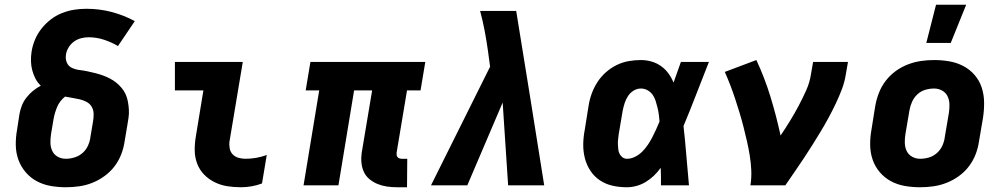

<svg xmlns="http://www.w3.org/2000/svg" viewBox="-20 -781 4240 809"><path d="M258 8Q225 8 193.5 2.5Q162 -3 135 -17.5Q108 -32 88 -55.5Q68 -79 57.5 -108Q47 -137 46.5 -169.5Q46 -202 52 -235L62 -300Q65 -318 72 -336Q79 -354 91.5 -370Q104 -386 119.5 -398.5Q135 -411 152 -420Q138 -433 129.5 -449.5Q121 -466 116 -484.5Q111 -503 110.5 -523Q110 -543 113 -563Q117 -589 127.5 -614Q138 -639 155 -660.5Q172 -682 194 -699Q216 -716 241.5 -726Q267 -736 292.5 -740Q318 -744 344 -744Q399 -744 450.5 -730.5Q502 -717 548 -692L477 -587Q450 -603 418.5 -613.5Q387 -624 353 -624Q338 -624 322 -620Q306 -616 292 -606Q278 -596 269 -581Q260 -566 258 -551Q255 -533 261.5 -517.5Q268 -502 283 -495Q298 -488 315 -486Q332 -484 348.5 -480.5Q365 -477 381 -473Q397 -469 412.5 -463.5Q428 -458 442.5 -450.5Q457 -443 469.5 -433Q482 -423 492.5 -410.5Q503 -398 509.5 -383.5Q516 -369 519 -352.5Q522 -336 523 -319Q524 -302 521.5 -284.5Q519 -267 516 -250L505 -185Q501 -157 490.5 -130Q480 -103 462 -79.5Q444 -56 419.5 -38.5Q395 -21 368.5 -10.5Q342 0 313.5 4Q285 8 258 8ZM258 -112Q276 -112 295 -118Q314 -124 328.5 -137Q343 -150 351 -168Q359 -186 361 -204L372 -269Q375 -286 374.5 -302Q374 -318 366.5 -331Q359 -344 345 -351.5Q331 -359 316 -362.5Q301 -366 285 -368.5Q269 -371 254 -374Q243 -365 234.5 -354Q226 -343 221 -331Q216 -319 212 -306Q208 -293 206 -281L195 -216Q192 -197 192.5 -178.5Q193 -160 200.5 -144.5Q208 -129 223.5 -120.5Q239 -112 258 -112Z M995 8Q965 8 937 3.5Q909 -1 884 -13.5Q859 -26 840 -45.5Q821 -65 811 -91Q801 -117 800.5 -146Q800 -175 805 -205L837 -400H717V-520H1003L947 -185Q945 -170 948 -155Q951 -140 961 -130Q971 -120 985 -116Q999 -112 1015 -112Q1037 -112 1060 -116Q1083 -120 1104 -128L1084 -8Q1063 0 1040 4Q1017 8 995 8Z M1695 8H1653Q1631 8 1610.5 5Q1590 2 1571.5 -5.5Q1553 -13 1537.5 -25.5Q1522 -38 1513.5 -56Q1505 -74 1503 -95Q1501 -116 1504 -137L1548 -400H1472L1406 0H1259L1325 -400H1268L1288 -520H1772L1752 -400H1695L1651 -137Q1651 -132 1651.5 -127Q1652 -122 1655.5 -118.5Q1659 -115 1663.5 -113.5Q1668 -112 1673 -112H1696Z M1796 0 2045 -500 2036 -567Q2030 -610 2022 -652Q2014 -694 2003 -735H2155Q2185 -551 2214.5 -367.5Q2244 -184 2273 0H2121L2098 -349L1949 0Z M2621 8Q2590 8 2561 1.5Q2532 -5 2508 -21Q2484 -37 2468 -61Q2452 -85 2444.5 -114Q2437 -143 2437.5 -173.5Q2438 -204 2444 -235L2460 -335Q2464 -361 2473 -386Q2482 -411 2497 -434.5Q2512 -458 2533 -476.5Q2554 -495 2578.5 -507Q2603 -519 2629 -523.5Q2655 -528 2680 -528Q2704 -528 2726 -521.5Q2748 -515 2766 -502Q2784 -489 2797 -471Q2810 -453 2818 -433Q2826 -455 2833.5 -476.5Q2841 -498 2849 -520H2967Q2940 -452 2914 -384.5Q2888 -317 2860 -250Q2867 -188 2872 -125Q2877 -62 2883 0H2765Q2765 -18 2765 -36.5Q2765 -55 2764 -74Q2751 -56 2735.5 -41Q2720 -26 2701 -14.5Q2682 -3 2661.5 2.5Q2641 8 2621 8ZM2622 -112Q2639 -112 2656 -120.5Q2673 -129 2686 -142Q2699 -155 2709.5 -170.5Q2720 -186 2728.5 -202.5Q2737 -219 2744.5 -235.5Q2752 -252 2759 -269Q2758 -284 2756 -298.5Q2754 -313 2750.5 -327.5Q2747 -342 2742.5 -356Q2738 -370 2730 -381.5Q2722 -393 2709 -400.5Q2696 -408 2680 -408Q2664 -408 2649.5 -399Q2635 -390 2626 -376Q2617 -362 2612 -346.5Q2607 -331 2604 -316L2587 -216Q2586 -205 2584.5 -194.5Q2583 -184 2583.5 -173.5Q2584 -163 2585 -152.5Q2586 -142 2590.5 -133Q2595 -124 2603 -118Q2611 -112 2622 -112Z M3142 0Q3147 -32 3145.5 -64Q3144 -96 3139 -126.5Q3134 -157 3127 -187.5Q3120 -218 3112.5 -247.5Q3105 -277 3096 -306.5Q3087 -336 3077.5 -365Q3068 -394 3057 -422.5Q3046 -451 3034 -478L3167 -528Q3202 -453 3226.5 -373Q3251 -293 3269 -210Q3290 -241 3309 -272Q3328 -303 3345 -335Q3362 -367 3377 -400.5Q3392 -434 3397 -468L3406 -520H3553L3544 -468Q3539 -436 3527.5 -405.5Q3516 -375 3501.5 -344.5Q3487 -314 3471 -284.5Q3455 -255 3437.5 -226Q3420 -197 3402 -168.5Q3384 -140 3365.5 -112Q3347 -84 3327.5 -56Q3308 -28 3289 0Z M3857 8Q3824 8 3792.5 2.5Q3761 -3 3734 -17.5Q3707 -32 3687 -55.5Q3667 -79 3657 -108Q3647 -137 3646.5 -169.5Q3646 -202 3652 -235L3668 -335Q3673 -363 3683.5 -390Q3694 -417 3712 -440.5Q3730 -464 3754 -481.5Q3778 -499 3805.5 -509.5Q3833 -520 3860.5 -524Q3888 -528 3916 -528Q3949 -528 3980.5 -522.5Q4012 -517 4039.5 -502.5Q4067 -488 4087 -464.5Q4107 -441 4116.5 -412Q4126 -383 4126.5 -350.5Q4127 -318 4122 -285L4105 -185Q4101 -157 4090.5 -130Q4080 -103 4062 -79.5Q4044 -56 4019.5 -38.5Q3995 -21 3968 -10.5Q3941 0 3913 4Q3885 8 3857 8ZM3857 -112Q3876 -112 3894.5 -117.5Q3913 -123 3928 -136.5Q3943 -150 3951 -168Q3959 -186 3961 -204L3978 -304Q3981 -323 3980.5 -341.5Q3980 -360 3972.5 -375.5Q3965 -391 3949.5 -399.5Q3934 -408 3916 -408Q3897 -408 3878.5 -402.5Q3860 -397 3845.5 -383.5Q3831 -370 3823 -352Q3815 -334 3812 -316L3795 -216Q3792 -197 3792.5 -178.5Q3793 -160 3800.5 -144.5Q3808 -129 3823.5 -120.5Q3839 -112 3857 -112ZM3883 -600 3924 -761H4051L3986 -600Z"/></svg>

Font: Iosevka Heavy Extended Oblique
Style: Regular
Weight: 900
Width: 7
Italic angle: -9°
Monospace: yes
Designer: Belleve Invis
Foundry: Belleve Invis
Version: Version 32.5.0; ttfautohint (v1.8.4)